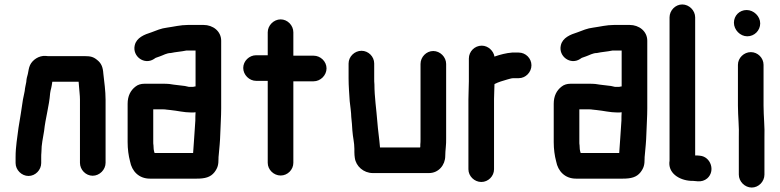

<svg xmlns="http://www.w3.org/2000/svg" viewBox="-20 -739 3502 862"><path d="M165 -7V-34C165 -39 165 -46 166 -57C166 -92 173 -118 178 -151C184 -209 201 -264 205 -320L207 -332C209 -340 211 -347 212 -354L214 -366C214 -367 214 -369 215 -372H333L335 -348C336 -331 339 -311 339 -292V-8C339 23 365 50 396 50C427 50 454 23 454 -8V-291C454 -331 448 -372 444 -408C442 -438 435 -455 416 -470C399 -484 386 -487 360 -487H203C196 -487 190 -487 185 -488C154 -490 126 -470 115 -447C109 -434 108 -421 105 -407C101 -393 99 -386 98 -371C96 -359 92 -345 91 -331L89 -321C87 -313 85 -303 83 -292C77 -248 70 -208 63 -165C58 -122 50 -82 50 -34V-7C50 24 77 51 108 51C139 51 165 24 165 -7Z M669 -87C668 -92 668 -96 668 -101V-248H714C718 -248 722 -248 726 -247L745 -245C776 -242 806 -234 839 -234C846 -234 852 -234 858 -235C857 -222 857 -210 857 -198C853 -146 851 -99 847 -52H674C670 -64 669 -74 669 -87ZM847 -349H828C823 -350 817 -351 810 -353C793 -355 777 -357 760 -359L740 -362C731 -363 722 -363 713 -363H628C613 -363 599 -359 588 -350C566 -333 553 -308 553 -273V-101C553 -70 557 -40 564 -14C572 29 603 63 653 63H863C900 63 925 57 943 34C958 14 961 0 961 -27C961 -31 961 -36 962 -43C965 -77 968 -102 969 -139C970 -174 973 -216 973 -252V-556C973 -599 936 -627 894 -627H824C790 -627 760 -619 730 -615C704 -612 681 -602 660 -594C628 -584 593 -570 585 -536C573 -486 628 -446 671 -474C673 -475 679 -480 681 -480C686 -482 692 -484 698 -486C713 -491 728 -501 747 -501C769 -506 793 -507 816 -512H858V-351C855 -351 851 -350 847 -349Z M1182 -594V-491H1130C1099 -491 1072 -465 1072 -434C1072 -403 1099 -376 1130 -376H1182V-8C1182 23 1209 49 1240 49C1271 49 1297 23 1297 -8V-374H1388C1419 -374 1446 -401 1446 -432C1446 -463 1419 -489 1388 -489H1297V-594C1297 -625 1271 -652 1240 -652C1209 -652 1182 -625 1182 -594Z M1545 -454V-386C1545 -353 1548 -318 1550 -285C1552 -267 1557 -232 1557 -214C1558 -204 1559 -194 1560 -183L1562 -153C1564 -123 1571 -99 1571 -71V-56C1571 -46 1572 -37 1573 -30C1578 7 1612 38 1654 38H1906C1949 38 1979 2 1979 -39C1979 -64 1984 -90 1983 -118V-452C1983 -483 1956 -510 1925 -510C1894 -510 1868 -483 1868 -452V-116C1868 -106 1868 -97 1867 -90V-83C1867 -80 1867 -78 1866 -77H1686V-78C1683 -116 1677 -153 1674 -193C1670 -247 1661 -304 1661 -360C1660 -369 1660 -377 1660 -386V-454C1660 -485 1634 -511 1603 -511C1572 -511 1545 -485 1545 -454Z M2366 -446C2366 -477 2340 -503 2309 -503H2279C2253 -501 2226 -494 2203 -486C2202 -485 2201 -485 2200 -485C2196 -510 2172 -534 2143 -534C2111 -534 2085 -508 2085 -476V-374C2085 -351 2083 -318 2083 -293V21C2083 52 2110 78 2141 78C2172 78 2198 52 2198 21V-295C2198 -317 2200 -340 2200 -361L2201 -362C2216 -370 2239 -377 2257 -382C2266 -384 2275 -388 2285 -388H2309C2340 -388 2366 -415 2366 -446Z M2582 -87C2581 -92 2581 -96 2581 -101V-248H2627C2631 -248 2635 -248 2639 -247L2658 -245C2689 -242 2719 -234 2752 -234C2759 -234 2765 -234 2771 -235C2770 -222 2770 -210 2770 -198C2766 -146 2764 -99 2760 -52H2587C2583 -64 2582 -74 2582 -87ZM2760 -349H2741C2736 -350 2730 -351 2723 -353C2706 -355 2690 -357 2673 -359L2653 -362C2644 -363 2635 -363 2626 -363H2541C2526 -363 2512 -359 2501 -350C2479 -333 2466 -308 2466 -273V-101C2466 -70 2470 -40 2477 -14C2485 29 2516 63 2566 63H2776C2813 63 2838 57 2856 34C2871 14 2874 0 2874 -27C2874 -31 2874 -36 2875 -43C2878 -77 2881 -102 2882 -139C2883 -174 2886 -216 2886 -252V-556C2886 -599 2849 -627 2807 -627H2737C2703 -627 2673 -619 2643 -615C2617 -612 2594 -602 2573 -594C2541 -584 2506 -570 2498 -536C2486 -486 2541 -446 2584 -474C2586 -475 2592 -480 2594 -480C2599 -482 2605 -484 2611 -486C2626 -491 2641 -501 2660 -501C2682 -506 2706 -507 2729 -512H2771V-351C2768 -351 2764 -350 2760 -349Z M2986 -661V-18C2977 37 3028 70 3082 73C3089 73 3095 73 3102 74L3113 75C3129 76 3143 72 3155 62C3193 29 3171 -36 3122 -40L3111 -41H3101V-661C3101 -692 3074 -719 3043 -719C3012 -719 2986 -692 2986 -661Z M3293 -448V-265C3293 -217 3299 -168 3297 -122V45C3297 76 3324 103 3355 103C3386 103 3412 76 3412 45V-121C3414 -168 3408 -217 3408 -265V-448C3408 -479 3382 -505 3351 -505C3320 -505 3293 -479 3293 -448ZM3275 -637C3275 -605 3303 -576 3335 -576C3367 -576 3393 -602 3393 -634C3393 -666 3364 -694 3332 -694C3300 -694 3275 -669 3275 -637Z"/></svg>

Font: Electronic
Style: UltHv
Weight: 900
Version: Version 1.011